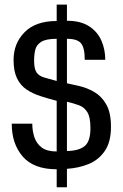

<svg xmlns="http://www.w3.org/2000/svg" viewBox="-20 -711 526 822"><path d="M222.7 90.8V13.7Q125 13.7 77.6 -40.5Q30.3 -94.7 30.3 -181.6H118.2Q118.2 -150.4 127.4 -123Q136.7 -95.7 159.2 -79.1Q181.6 -62.5 222.7 -62.5V-279.3Q185.5 -289.1 152.3 -299.8Q119.1 -310.5 93.3 -328.1Q67.4 -345.7 52.7 -376Q38.1 -406.2 38.1 -454.1Q38.1 -525.4 85.4 -573.2Q132.8 -621.1 222.7 -621.1V-691.4H266.6V-622.1Q325.2 -622.1 361.3 -598.6Q397.5 -575.2 414.1 -537.1Q430.7 -499 430.7 -455.1H342.8Q342.8 -506.8 326.7 -525.9Q310.5 -544.9 266.6 -544.9V-354.5Q289.1 -349.6 320.8 -342.3Q352.5 -335 383.3 -317.4Q414.1 -299.8 434.6 -264.6Q455.1 -229.5 455.1 -168Q455.1 -102.5 428.2 -64Q401.4 -25.4 358.4 -8.3Q315.4 8.8 266.6 11.7V90.8ZM266.6 -64.5Q318.4 -65.4 342.8 -85.9Q367.2 -106.4 367.2 -162.1Q367.2 -209 354 -230.5Q340.8 -252 318.4 -260.3Q295.9 -268.6 266.6 -275.4ZM222.7 -364.3V-544.9Q176.8 -544.9 156.2 -531.7Q135.7 -518.6 130.9 -497.6Q126 -476.6 126 -451.2Q126 -415 137.2 -399.9Q148.4 -384.8 170.4 -378.9Q192.4 -373 222.7 -364.3Z"/></svg>

Font: Padauk
Style: Regular
Weight: 400
Designer: Debbi Hosken, Becca Hirsbrunner Spalinger
Foundry: SIL International
Version: Version 5.003